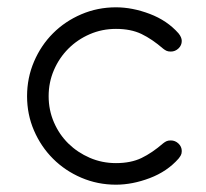

<svg xmlns="http://www.w3.org/2000/svg" viewBox="-20 -505 562 525"><path d="M477 -393Q477 -381 468 -372.5Q459 -364 447 -364Q440 -364 435.5 -366Q431 -368 426 -372Q396 -398 367 -412Q338 -426 297 -426Q259 -426 225.5 -411.5Q192 -397 167 -372Q142 -347 127.5 -313.5Q113 -280 113 -242Q113 -204 127.5 -170.5Q142 -137 167 -112.5Q192 -88 225.5 -73.5Q259 -59 297 -59Q338 -59 367 -73Q396 -87 426 -113Q431 -117 435.5 -119Q440 -121 447 -121Q459 -121 468 -112.5Q477 -104 477 -92Q477 -85 474.5 -80.5Q472 -76 468 -71Q437 -36 389.5 -18Q342 0 297 0Q247 0 202.5 -19Q158 -38 125 -71Q92 -104 73 -148Q54 -192 54 -242Q54 -292 73 -336.5Q92 -381 125 -414Q158 -447 202.5 -466Q247 -485 297 -485Q342 -485 389.5 -467Q437 -449 468 -414Q477 -403 477 -393Z"/></svg>

Font: Hanken Light
Style: Light
Weight: 300
Designer: Alfredo Marco Pradil
Foundry: Hanken Design Co.
Version: Version 2.06 2014